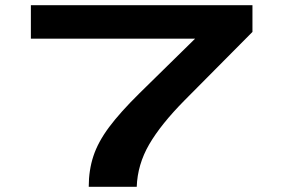

<svg xmlns="http://www.w3.org/2000/svg" viewBox="-20 -720 1083 740"><path d="M322 0Q322 -64 340 -118.5Q358 -173 400.5 -230Q443 -287 517 -360L732 -571H99V-700H953V-597L692 -334Q600 -241 555 -163.5Q510 -86 507 0Z"/></svg>

Font: Georama ExtraExtended SemiBold
Style: Regular
Weight: 600
Width: 8
Designer: Jean-Baptiste Levee
Foundry: Production Type
Version: Version 1.000